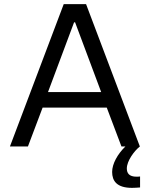

<svg xmlns="http://www.w3.org/2000/svg" viewBox="-20 -708 724 928"><path d="M640 146C604 146 593 129 593 106C593 70 629 21 656 0L396 -688H288L28 0H115L186 -188H496L567 0H586C548 37 522 84 522 123C522 166 544 200 618 200C631 200 644 199 657 198V145C649 146 644 146 640 146ZM469 -263H212L338 -600H343Z"/></svg>

Font: Saira UNSAM
Style: Regular
Weight: 400
Designer: Hector Gatti with collaboration of the Omnibus-Type team
Foundry: Omnibus-Type
Version: Version 0.072;PS 000.072;hotconv 1.0.88;makeotf.lib2.5.64775